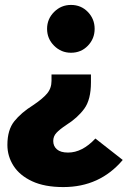

<svg xmlns="http://www.w3.org/2000/svg" viewBox="-20 -534 528 779"><path d="M268 -320Q228 -320 199.5 -348.5Q171 -377 171 -417Q171 -457 199.5 -485.5Q228 -514 268 -514Q309 -514 336.5 -485.5Q364 -457 364 -417Q364 -377 336.5 -348.5Q309 -320 268 -320ZM237 225Q161 225 110.5 201.5Q60 178 35 139Q10 100 10 54Q10 -7 38 -42Q66 -77 114 -107Q153 -133 171 -154.5Q189 -176 189 -206V-232H349V-200Q349 -130 322 -93Q295 -56 249 -27Q222 -9 209 5Q196 19 196 38Q196 59 211 72Q226 85 256 85Q314 85 367 28L478 115Q385 225 237 225Z"/></svg>

Font: Trujillo ExtraBold
Style: Regular
Weight: 800
Designer: Fira Sans original fonts by bBox Type GmbH, Carrois Corporate GbR, & Edenspiekermann AG / Changes by Cristiano Sobral
Foundry: Fira Sans original fonts by bBox Type GmbH, Carrois Corporate GbR, & Edenspiekermann AG / Changes by Cristiano Sobral
Version: Version 4.301;July 28, 2020;FontCreator 13.0.0.2655 64-bit